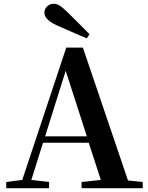

<svg xmlns="http://www.w3.org/2000/svg" viewBox="-20 -997 786 1017"><path d="M454 -816C415 -856 374 -896 337 -933C303 -966 286 -977 264 -977C236 -977 215 -954 215 -931C215 -910 229 -887 278 -864C332 -841 385 -816 440 -794ZM328 -622 440 -275H219ZM412 0H736V-33L658 -41L419 -745H331L98 -44L13 -33V0H240V-33L146 -44L208 -241H450L514 -44L412 -33Z"/></svg>

Font: GenRyuMin2 TW B
Style: Regular
Weight: 700
Version: Version 2.100;PS 2.1;hotconv 16.6.51;makeotf.lib2.5.65220 DE